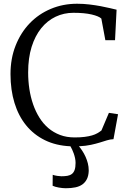

<svg xmlns="http://www.w3.org/2000/svg" viewBox="-20 -771 689 1026"><path d="M261.7 163.1Q272.5 167 286.4 168.9Q300.3 170.9 307.6 170.9H308.1Q326.2 170.9 340.3 168.5Q354.5 166 364.3 158.4Q374 150.9 378.9 136.7Q383.8 122.6 383.8 99.6Q383.8 86.9 381.1 74.2Q378.4 61.5 374.3 49.8Q370.1 38.1 365.5 28.1Q360.8 18.1 356.4 10.7Q279.3 7.3 219.7 -22Q160.2 -51.3 119.4 -101.6Q78.6 -151.9 57.4 -221.2Q36.1 -290.5 36.1 -375Q36.1 -458.5 63.5 -527.6Q90.8 -596.7 138.7 -646.5Q186.5 -696.3 251.5 -723.6Q316.4 -751 392.1 -751Q425.8 -751 458 -747.1Q490.2 -743.2 518.1 -738Q545.9 -732.9 567.9 -727.5Q589.8 -722.2 603 -719.2L594.7 -556.2H543L521.5 -671.9Q507.8 -684.6 469.7 -693.6Q431.6 -702.6 372.1 -702.6Q321.3 -702.6 277.1 -681.6Q232.9 -660.6 200.2 -620.1Q167.5 -579.6 148.9 -520.3Q130.4 -460.9 130.4 -383.8Q130.4 -338.4 137 -295.2Q143.6 -252 157 -213.4Q170.4 -174.8 190.7 -142.3Q210.9 -109.9 238.5 -86.4Q266.1 -63 301 -49.8Q335.9 -36.6 378.9 -36.6Q410.2 -36.6 432.6 -39.6Q455.1 -42.5 471.7 -47.4Q488.3 -52.2 500.2 -59.1Q512.2 -65.9 522 -73.7L562 -168L610.8 -160.6L586.4 -27.3Q567.9 -26.4 551 -21Q534.2 -15.6 513.4 -9.3Q492.7 -2.9 466.1 2.9Q439.5 8.8 401.9 10.7Q410.2 20.5 419.7 34.9Q429.2 49.3 437 66.4Q444.8 83.5 449.5 102.1Q454.1 120.6 454.1 139.2Q454.1 141.1 454.1 142.6Q453.1 168.5 444.3 186Q435.5 203.6 420.2 214.6Q404.8 225.6 382.6 230.2Q360.4 234.9 332 234.9H331.5Q323.2 234.9 313.5 233.9Q303.7 232.9 294.2 231.2Q284.7 229.5 276.1 227.1Q267.6 224.6 261.2 221.7Z"/></svg>

Font: MerriweatherLight
Style: Regular
Weight: 300
Designer: Eben Sorkin ( sorkintype@gmail.com )
Foundry: Eben Sorkin
Version: Version 1.055; ttfautohint (v1.4.1)